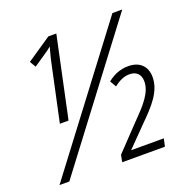

<svg xmlns="http://www.w3.org/2000/svg" viewBox="-127 -835 936 955"><g transform="rotate(-20 341.0 -357.0)"><path d="M201 -599 134 -286H180L271 -714H229L99 -626L118 -594L177 -634C191 -643 203 -652 218 -664C213 -645 206 -622 201 -599ZM28 0H80L620 -714H568ZM360 0H586L595 -41H422L525 -146C594 -214 647 -273 647 -347C647 -402 613 -439 551 -439C508 -439 471 -423 441 -398L460 -365C487 -386 513 -399 543 -399C579 -399 601 -378 601 -341C601 -281 553 -230 489 -165L367 -37Z"/></g></svg>

Font: Noto Sans Condensed Light
Style: Italic
Weight: 300
Width: 3
Italic angle: -12°
Designer: Monotype Design Team
Foundry: Monotype Imaging Inc.
Version: Version 2.013